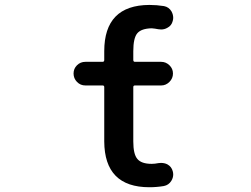

<svg xmlns="http://www.w3.org/2000/svg" viewBox="-20 -785 1040 794"><path d="M597.7 -10.7Q412.1 -10.7 411.1 -200.2V-424.8Q411.1 -431.6 404.3 -431.6H333Q312.5 -431.6 298.3 -446.3Q284.2 -460.9 284.2 -481Q284.2 -501 298.3 -515.1Q312.5 -529.3 333 -529.3H404.3Q411.1 -529.3 411.1 -537.1V-573.2Q411.1 -763.7 597.7 -764.6Q627.9 -764.6 658.2 -759.8Q678.7 -755.9 689.5 -737.3Q696.3 -724.6 696.3 -710.9Q696.3 -705.1 694.3 -698.2Q689.5 -678.7 671.9 -669.9Q660.2 -663.1 646.5 -663.1Q640.6 -663.1 634.8 -664.1Q620.1 -667 607.4 -668Q564.5 -667 547.9 -647.5Q531.2 -627.9 531.2 -573.2V-537.1Q531.2 -529.3 538.1 -529.3H646.5Q666 -529.3 680.7 -515.1Q695.3 -501 695.3 -481Q695.3 -460.9 680.7 -446.3Q666 -431.6 646.5 -431.6H538.1Q531.2 -431.6 531.2 -424.8V-200.2Q531.2 -147.5 547.9 -127.9Q564.5 -107.4 607.4 -107.4Q620.1 -107.4 634.8 -110.4Q640.6 -111.3 645.5 -111.3Q660.2 -111.3 671.9 -105.5Q689.5 -95.7 694.3 -77.1Q696.3 -70.3 696.3 -63.5Q696.3 -49.8 688.5 -37.1Q677.7 -19.5 657.2 -15.6Q627.9 -10.7 597.7 -10.7Z"/></svg>

Font: Rounded Mgen+ 1m medium
Style: Regular
Weight: 500
Designer: [Source Han Sans]
Ryoko NISHIZUKA  (kana & ideographs); Paul D. Hunt (Latin, Greek & Cyrillic); Wenlong ZHANG  (bopomofo
Version: Version 1.059.20150602